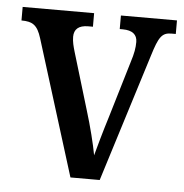

<svg xmlns="http://www.w3.org/2000/svg" viewBox="-44 -579 595 621"><g transform="rotate(5 253.5 -268.0)"><path d="M70 -440 207 0H302L432 -415C451 -477 461 -492 492 -492H506V-536H324V-492H334C365 -492 381 -479 381 -455C381 -436 378 -418 369 -390L314 -206C298 -155 284 -104 277 -78C271 -112 256 -172 241 -220L185 -406C180 -423 176 -438 176 -454C176 -478 190 -492 222 -492H237V-536H5V-492C41 -492 57 -482 70 -440Z"/></g></svg>

Font: Noto Serif Myanmar Condensed Medium
Style: Regular
Weight: 500
Width: 3
Designer: Ben Mitchell and the Monotype Design Team
Foundry: Monotype Imaging Inc.
Version: Version 2.106